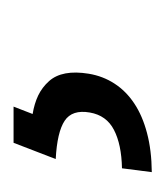

<svg xmlns="http://www.w3.org/2000/svg" viewBox="-0 -43 246 286"><g transform="rotate(-90 123.0 100.0)"><path d="M9.6 203.1 15.3 158.7Q50.8 158 72.4 146.8Q94.1 135.7 98.4 110.8Q103 84.5 86.1 73.3Q69.2 62.1 29.1 60L53.3 -2.8H107.2L96.2 25.6Q111.5 28.1 123.8 33.9Q136 39.8 145.2 50.1Q162.6 69.6 156.2 109Q152.7 130.3 141.5 147.5Q130.3 164.8 111.9 177Q93.4 189.3 67.8 196Q42.3 202.8 9.6 203.1Z"/></g></svg>

Font: Inter P Light
Style: Italic
Weight: 300
Italic angle: 9.39999°
Designer: Rasmus Andersson
Foundry: rsms
Version: Version 3.018;git-588b23468